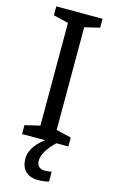

<svg xmlns="http://www.w3.org/2000/svg" viewBox="-139 -766 618 1037"><g transform="rotate(15 169.5 -248.0)"><path d="M298.8 0H40V-49.8L124 -69.8V-644L40 -664.1V-713.9H298.8V-664.1L214.8 -644V-69.8L298.8 -49.8ZM164.1 116.2Q164.1 138.2 176.8 148.7Q189.5 159.2 206.1 159.2Q218.3 159.2 229.2 158Q240.2 156.7 247.1 154.8V210Q234.4 213.9 218.8 215.8Q203.1 217.8 189 217.8Q140.1 217.8 115.7 192.4Q91.3 167 91.3 123Q91.3 102.5 98.6 84.2Q106 65.9 117.4 50.3Q128.9 34.7 142.6 22Q156.2 9.3 168.9 0H231.9Q164.1 64.9 164.1 116.2Z"/></g></svg>

Font: Genotype
Style: Regular
Weight: 400
Foundry: Ascender Corporation
Version: Version 1.00